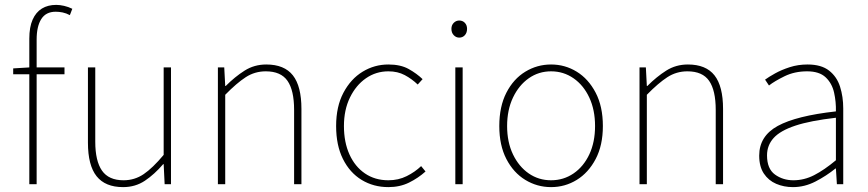

<svg xmlns="http://www.w3.org/2000/svg" viewBox="-20 -754 3554 786"><path d="M100 0V-596Q100 -643 113.5 -673.5Q127 -704 151.5 -719Q176 -734 210 -734Q225 -734 242.5 -730Q260 -726 276 -718L266 -692Q251 -700 236.5 -703Q222 -706 208 -706Q168 -706 149 -676Q130 -646 130 -592V0ZM34 -450V-474L100 -478H244V-450Z M484 12Q411 12 375.5 -32.5Q340 -77 340 -170V-478H370V-174Q370 -95 397.5 -55.5Q425 -16 486 -16Q531 -16 568 -41Q605 -66 650 -120V-478H680V0H654L650 -82H648Q612 -40 573 -14Q534 12 484 12Z M872 0V-478H898L902 -402H904Q942 -440 981.5 -465Q1021 -490 1070 -490Q1144 -490 1179 -445.5Q1214 -401 1214 -308V0H1184V-304Q1184 -384 1157 -423Q1130 -462 1068 -462Q1023 -462 986 -438Q949 -414 902 -366V0Z M1570 12Q1509 12 1460.5 -17.5Q1412 -47 1384 -103Q1356 -159 1356 -238Q1356 -318 1386 -374.5Q1416 -431 1464.5 -460.5Q1513 -490 1570 -490Q1620 -490 1653 -471.5Q1686 -453 1710 -430L1690 -408Q1666 -431 1637 -446.5Q1608 -462 1570 -462Q1519 -462 1478 -433.5Q1437 -405 1412.5 -354.5Q1388 -304 1388 -238Q1388 -172 1410.5 -122Q1433 -72 1474 -44Q1515 -16 1570 -16Q1611 -16 1645 -33Q1679 -50 1704 -74L1722 -52Q1692 -25 1654.5 -6.5Q1617 12 1570 12Z M1844 0V-478H1874V0ZM1860 -600Q1847 -600 1837.5 -610Q1828 -620 1828 -636Q1828 -651 1837.5 -660.5Q1847 -670 1860 -670Q1874 -670 1883 -660.5Q1892 -651 1892 -636Q1892 -620 1883 -610Q1874 -600 1860 -600Z M2236 12Q2179 12 2130.5 -17.5Q2082 -47 2053 -103Q2024 -159 2024 -238Q2024 -318 2053 -374.5Q2082 -431 2130.5 -460.5Q2179 -490 2236 -490Q2293 -490 2341 -460.5Q2389 -431 2418.5 -374.5Q2448 -318 2448 -238Q2448 -159 2418.5 -103Q2389 -47 2341 -17.5Q2293 12 2236 12ZM2236 -16Q2287 -16 2328 -44Q2369 -72 2392.5 -122Q2416 -172 2416 -238Q2416 -304 2392.5 -354.5Q2369 -405 2328 -433.5Q2287 -462 2236 -462Q2185 -462 2144.5 -433.5Q2104 -405 2080 -354.5Q2056 -304 2056 -238Q2056 -172 2080 -122Q2104 -72 2144.5 -44Q2185 -16 2236 -16Z M2598 0V-478H2624L2628 -402H2630Q2668 -440 2707.5 -465Q2747 -490 2796 -490Q2870 -490 2905 -445.5Q2940 -401 2940 -308V0H2910V-304Q2910 -384 2883 -423Q2856 -462 2794 -462Q2749 -462 2712 -438Q2675 -414 2628 -366V0Z M3226 12Q3189 12 3157.5 -1.5Q3126 -15 3107 -43.5Q3088 -72 3088 -117Q3088 -197 3164 -238.5Q3240 -280 3402 -298Q3403 -337 3394.5 -375Q3386 -413 3360 -437.5Q3334 -462 3284 -462Q3233 -462 3192 -442Q3151 -422 3128 -404L3112 -428Q3127 -439 3153 -453.5Q3179 -468 3213 -479Q3247 -490 3286 -490Q3342 -490 3374 -465Q3406 -440 3419 -399Q3432 -358 3432 -310V0H3406L3402 -64H3400Q3363 -34 3318.5 -11Q3274 12 3226 12ZM3228 -16Q3272 -16 3313 -37Q3354 -58 3402 -98V-272Q3297 -260 3235.5 -239.5Q3174 -219 3147 -189Q3120 -159 3120 -118Q3120 -63 3152.5 -39.5Q3185 -16 3228 -16Z"/></svg>

Font: Assistant ExtraLight ExtraLight
Style: Regular
Weight: 250
Version: Version 3.000